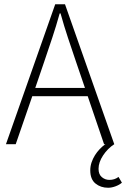

<svg xmlns="http://www.w3.org/2000/svg" viewBox="-20 -679 594 904"><path d="M489 205Q454 205 429.5 185Q405 165 405 123Q405 104 411 86Q417 68 427 52Q437 36 450 22.5Q463 9 476 0H470L393 -226H132L54 0H8L240 -659H286L518 0Q487 20 465.5 52.5Q444 85 444 116Q444 142 459.5 155Q475 168 495 168Q520 168 538 154L554 181Q543 191 524.5 198Q506 205 489 205ZM188 -388 146 -265H380L338 -388Q318 -447 300 -501Q282 -555 265 -616H261Q244 -555 226 -501Q208 -447 188 -388Z"/></svg>

Font: CV Source Sans Light
Style: Regular
Weight: 300
Designer: Paul D. Hunt
Foundry: Adobe Systems Incorporated
Version: Version 3.001